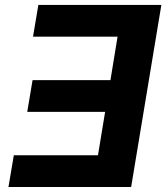

<svg xmlns="http://www.w3.org/2000/svg" viewBox="-20 -747 665 767"><path d="M624.6 -727.3 503.9 0H13.8L35.2 -126.8H371.4L399.9 -300.1H88.8L110.1 -426.8H421.2L449.6 -600.5H111.9L133.2 -727.3Z"/></svg>

Font: Inter P
Style: Bold Italic
Weight: 700
Italic angle: 9.39999°
Designer: Rasmus Andersson
Foundry: rsms
Version: Version 3.018;git-588b23468